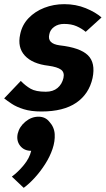

<svg xmlns="http://www.w3.org/2000/svg" viewBox="-43 -528 508 923"><path d="M-23 -55 57 -139Q79 -116 104 -101.5Q129 -87 177 -87Q212 -87 233.5 -105Q255 -123 262 -153Q268 -180 250.5 -193Q233 -206 190 -212Q113 -221 76.5 -260.5Q40 -300 54 -363Q63 -408 94 -440.5Q125 -473 170 -490.5Q215 -508 266 -508Q322 -508 369.5 -488.5Q417 -469 445 -444L369 -375Q350 -391 325 -402Q300 -413 265 -413Q237 -413 217.5 -399Q198 -385 194 -363Q183 -318 244 -310Q342 -299 379.5 -262.5Q417 -226 402 -153Q385 -76 323.5 -34Q262 8 156 8Q106 8 71 -3Q36 -14 13.5 -29Q-9 -44 -23 -55ZM107 197Q73 197 54 173Q35 149 42 115Q50 81 79 57Q108 33 142 33Q175 33 194 57Q218 83 220 117Q222 151 209.5 188Q197 225 174 261Q151 297 124 326.5Q97 356 71 375L14 321Q44 299 71.5 265.5Q99 232 107 197Z"/></svg>

Font: Epunda Sans
Style: Bold Italic
Weight: 700
Italic angle: -12.0243°
Designer: Simon Atzbach
Foundry: typofactur
Version: Version 2.204; ttfautohint (v1.8.4.7-5d5b)